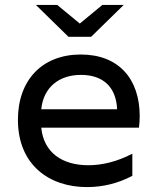

<svg xmlns="http://www.w3.org/2000/svg" viewBox="-20 -757 632 782"><path d="M334 5C398 5 461 -10 519 -41V-131C458 -99 396 -84 340 -84C234 -84 158 -135 148 -237H546C548 -253 549 -269 549 -284C549 -435 464 -535 309 -535C152 -535 53 -431 53 -269C53 -86 180 5 334 5ZM457 -312H148C157 -402 221 -452 310 -452C396 -452 453 -406 457 -312ZM259 -607H351L484 -737H397L305 -661L213 -737H126Z"/></svg>

Font: Chess Sans Medium
Style: Regular
Weight: 500
Designer: Wolf Bōese
Foundry: Wolf Bōese
Version: Version 7.223;Glyphs 3.3 (3306)